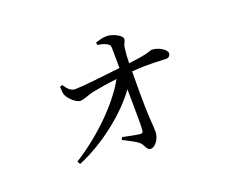

<svg xmlns="http://www.w3.org/2000/svg" viewBox="-100 -744 1199 966"><g transform="rotate(-20 500.0 -261.5)"><path d="M198 -7C335 -63 477 -176 550 -279C551 -189 553 -86 550 -57C549 -48 543 -44 534 -45C511 -47 474 -56 442 -62L436 -49C464 -34 498 -19 519 -1C536 15 537 43 559 43C584 43 610 5 610 -30C610 -54 607 -76 605 -117C602 -173 602 -288 603 -355C698 -363 754 -356 786 -356C800 -356 809 -366 809 -378C809 -400 763 -424 733 -424C722 -424 718 -412 603 -399C603 -424 605 -455 608 -476C611 -504 622 -507 622 -524C622 -539 579 -566 541 -566C519 -566 498 -558 483 -554V-541C500 -538 516 -534 530 -527C542 -521 548 -516 548 -501L549 -393C468 -384 355 -370 305 -369C282 -369 267 -384 249 -411L236 -407C236 -392 237 -373 241 -362C248 -342 285 -305 308 -305C330 -305 348 -317 382 -325C417 -332 464 -340 516 -346C454 -233 321 -105 189 -23Z"/></g></svg>

Font: Harano Aji Mincho K1
Style: Regular
Weight: 400
Foundry: Masamichi Hosoda
Version: HaranoAjiMinchoK1-Regular version 20230610;ttx 4.39.4